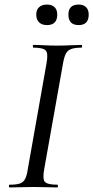

<svg xmlns="http://www.w3.org/2000/svg" viewBox="-20 -822 409 842"><path d="M22 0Q19 0 19 -6Q19 -12 22 -12Q51 -12 66.5 -17Q82 -22 90 -37Q98 -52 102 -81L184 -544Q192 -587 181 -600Q170 -613 127 -613Q124 -613 124 -619Q124 -625 127 -625Q148 -625 174.5 -623.5Q201 -622 230 -622Q263 -622 290 -623.5Q317 -625 337 -625Q340 -625 340 -619Q340 -613 337 -613Q308 -613 292 -607Q276 -601 268.5 -586Q261 -571 256 -542L174 -81Q166 -38 176.5 -25Q187 -12 232 -12Q234 -12 234 -6Q234 0 232 0Q211 0 185 -1Q159 -2 126 -2Q97 -2 70 -1Q43 0 22 0ZM186 -712Q164 -712 151.5 -724Q139 -736 139 -758Q139 -779 151.5 -790.5Q164 -802 186 -802Q208 -802 219.5 -790.5Q231 -779 231 -758Q231 -712 186 -712ZM325 -712Q280 -712 280 -758Q280 -802 325 -802Q346 -802 357.5 -790.5Q369 -779 369 -758Q369 -712 325 -712Z"/></svg>

Font: Cormorant Infant Light Medium
Style: Italic
Weight: 500
Italic angle: -10°
Version: Version 4.001